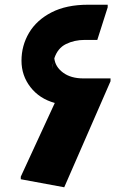

<svg xmlns="http://www.w3.org/2000/svg" viewBox="-20 -780 520 813"><path d="M448 -436 252 13 68 -21V-32L212 -344Q147 -362 109 -411Q71 -460 71 -523Q71 -587 103 -641Q135 -695 198 -727.5Q261 -760 353 -760H436V-749L392 -611H339Q295 -611 259.5 -593.5Q224 -576 210 -533Q214 -497 247 -472.5Q280 -448 333 -448H448ZM212 -564Q210 -555 209 -545ZM202 -487 206 -520Q203 -505 202 -487Z"/></svg>

Font: Kufam
Style: Bold Italic
Weight: 700
Italic angle: -11°
Designer: Artur Schmal
Foundry: Original Type
Version: Version 1.301; ttfautohint (v1.8.3)